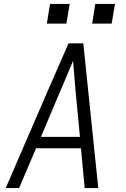

<svg xmlns="http://www.w3.org/2000/svg" viewBox="-20 -955 640 975"><path d="M9 0 221 -490 328 -735H403L479 0H410L391 -202H163L77 0ZM386 -260 364 -490Q361 -529 357.5 -568Q354 -607 351 -646Q335 -607 318.5 -568Q302 -529 285 -490L188 -260ZM547 -835H448L464 -935H564ZM317 -835H218L234 -935H334Z"/></svg>

Font: Iosevka SS04 Lt Ex Obl
Style: Regular
Weight: 300
Width: 7
Italic angle: -9°
Monospace: yes
Designer: Belleve Invis
Foundry: Belleve Invis
Version: Version 19.0.0; ttfautohint (v1.8.4)